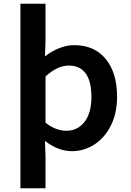

<svg xmlns="http://www.w3.org/2000/svg" viewBox="-20 -794 698 1025"><path d="M89 -774H223V-577L220 -493Q256 -521 296.5 -537Q337 -553 376 -553Q484 -553 544.5 -479Q605 -405 605 -278Q605 -189 571.5 -123Q538 -57 483 -22Q428 13 364 13Q290 13 220 -42L223 43V211H89ZM468 -276Q468 -444 346 -444Q287 -444 223 -386V-139Q277 -96 335 -96Q394 -96 431 -143Q468 -190 468 -276Z"/></svg>

Font: Nebula Sans Semibold
Style: Regular
Weight: 600
Designer: Paul D. Hunt for Adobe (as Source Sans)
Foundry: Nebula Entertainment & Broadcasting LLC
Version: Version 1.010